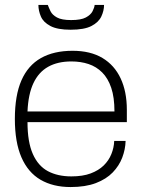

<svg xmlns="http://www.w3.org/2000/svg" viewBox="-20 -743 572 775"><path d="M265 12Q194 12 143.5 -17.5Q93 -47 66.5 -108Q40 -169 40 -263Q40 -358 66.5 -418.5Q93 -479 145 -508.5Q197 -538 273 -538Q345 -538 393.5 -509Q442 -480 467 -426.5Q492 -373 492 -300V-250H91Q91 -170 112.5 -121.5Q134 -73 173.5 -52Q213 -31 268 -31Q314 -31 346 -43Q378 -55 398.5 -75Q419 -95 429.5 -121Q440 -147 441 -174H487Q486 -140 473.5 -107Q461 -74 435 -47Q409 -20 367 -4Q325 12 265 12ZM91 -293H442Q442 -350 429 -388.5Q416 -427 392.5 -450.5Q369 -474 337.5 -484.5Q306 -495 268 -495Q213 -495 174.5 -473.5Q136 -452 115 -407.5Q94 -363 91 -293ZM265 -623Q212 -623 183.5 -638Q155 -653 145 -676.5Q135 -700 135 -723H173Q177 -712 184 -697.5Q191 -683 210 -672.5Q229 -662 267 -662Q307 -662 326.5 -672.5Q346 -683 353.5 -697.5Q361 -712 362 -723H400Q400 -700 389 -676.5Q378 -653 349 -638Q320 -623 265 -623Z"/></svg>

Font: Archivo Thin
Style: Regular
Weight: 250
Designer: Hector Gatti
Foundry: Omnibus-Type
Version: Version 2.001